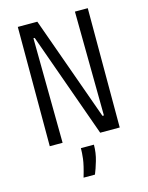

<svg xmlns="http://www.w3.org/2000/svg" viewBox="-128 -739 789 1026"><g transform="rotate(-15 266.5 -225.5)"><path d="M73 0V-660H181L387 -84H395L389 -660H460V0H352L145 -580H138L144 0ZM204 209Q223 145 227 111.5Q231 78 231 53H303Q303 98 290.5 140.5Q278 183 267 209Z"/></g></svg>

Font: Bricolage Grotesque 10pt Condensed Light
Style: Regular
Weight: 300
Width: 3
Designer: Mathieu Triay
Foundry: Atelier Triay
Version: Version 1.000; ttfautohint (v1.8.4.7-5d5b);gftools[0.9.32]